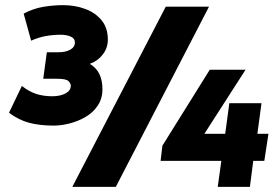

<svg xmlns="http://www.w3.org/2000/svg" viewBox="-20 -726 1087 746"><path d="M189 -238Q134 -238 93 -249Q52 -260 15 -288L65 -392Q93 -370 121 -361Q149 -352 183 -352Q214 -352 234.5 -363Q255 -374 255 -393Q255 -402 246 -411Q237 -420 201 -420H148L162 -523H208Q235 -523 253 -533Q271 -543 271 -561Q271 -577 254.5 -584Q238 -591 215 -591Q187 -591 158.5 -586Q130 -581 101 -568L72 -673Q109 -693 148.5 -699.5Q188 -706 225 -706Q271 -706 310.5 -691.5Q350 -677 374.5 -647.5Q399 -618 399 -572Q399 -540 379.5 -514.5Q360 -489 329 -478Q355 -462 366.5 -437.5Q378 -413 378 -379Q378 -343 360 -316Q342 -289 313 -272Q284 -255 251 -246.5Q218 -238 189 -238ZM261 0 624 -700H792L430 0ZM826 0 840 -101H604L611 -160L795 -455H934L774 -206H855L871 -325H996L980 -206H1023L1007 -101H964L951 0Z"/></svg>

Font: Finlandica
Style: Italic
Weight: 400
Italic angle: -8°
Designer: Niklas Ekholm, Juho Hiilivirta, Jaakko Suomalainen
Foundry: Helsinki Type Studio
Version: Version 1.064